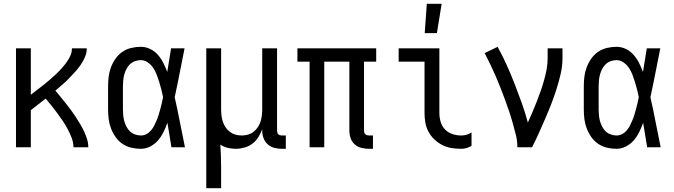

<svg xmlns="http://www.w3.org/2000/svg" viewBox="-20 -774 3540 1009"><path d="M64 0V-520H142V-276Q158 -289 175 -301.5Q192 -314 208 -327Q224 -340 240 -353.5Q256 -367 271.5 -381.5Q287 -396 301 -411.5Q315 -427 327.5 -443.5Q340 -460 349 -479.5Q358 -499 358 -520H436Q436 -496 426.5 -474Q417 -452 403.5 -432.5Q390 -413 374 -395.5Q358 -378 341.5 -361Q325 -344 307 -328.5Q289 -313 271 -298Q285 -281 299 -264Q313 -247 326.5 -230Q340 -213 353 -195.5Q366 -178 378 -159.5Q390 -141 401 -122.5Q412 -104 421.5 -84Q431 -64 437.5 -43Q444 -22 444 0H366Q366 -25 357 -48.5Q348 -72 336.5 -94Q325 -116 311 -137Q297 -158 282 -178Q267 -198 251.5 -217.5Q236 -237 220 -256Q200 -240 180.5 -225Q161 -210 142 -195V0Z M720 8Q695 8 669.5 2Q644 -4 623 -18.5Q602 -33 587 -54.5Q572 -76 563 -100Q554 -124 551 -149Q548 -174 548 -200V-320Q548 -346 551 -371Q554 -396 563 -420Q572 -444 587 -465.5Q602 -487 623 -501.5Q644 -516 669.5 -522Q695 -528 720 -528Q746 -528 769.5 -516.5Q793 -505 810 -485.5Q827 -466 838.5 -443Q850 -420 859 -396Q864 -427 869 -458Q874 -489 879 -520H950Q937 -456 924.5 -391.5Q912 -327 898 -263Q913 -198 925.5 -132Q938 -66 952 0H881Q876 -32 870.5 -64Q865 -96 860 -128V-129Q851 -104 839.5 -80.5Q828 -57 811 -37Q794 -17 770 -4.5Q746 8 720 8ZM720 -62Q736 -62 750 -69.5Q764 -77 774 -89Q784 -101 791 -115Q798 -129 804 -143.5Q810 -158 814.5 -173Q819 -188 823 -203Q827 -218 830.5 -233Q834 -248 837 -264Q833 -283 828 -303Q823 -323 817 -342.5Q811 -362 804 -380.5Q797 -399 786 -416Q775 -433 757.5 -445.5Q740 -458 720 -458Q705 -458 689.5 -452.5Q674 -447 663 -436.5Q652 -426 644.5 -411.5Q637 -397 633 -382Q629 -367 627.5 -351.5Q626 -336 626 -320V-200Q626 -184 627.5 -168.5Q629 -153 633 -138Q637 -123 644.5 -108.5Q652 -94 663 -83.5Q674 -73 689.5 -67.5Q705 -62 720 -62Z M1064 215V-520H1142V-200Q1142 -183 1144 -166.5Q1146 -150 1151 -134.5Q1156 -119 1165.5 -105Q1175 -91 1188 -81Q1201 -71 1217 -66.5Q1233 -62 1250 -62Q1267 -62 1283 -66.5Q1299 -71 1312 -81Q1325 -91 1334.5 -105Q1344 -119 1349 -134.5Q1354 -150 1356 -166.5Q1358 -183 1358 -200V-520H1436V-87Q1436 -82 1437.5 -77Q1439 -72 1442.5 -68.5Q1446 -65 1451 -63.5Q1456 -62 1461 -62H1482V8H1461Q1441 8 1421.5 3Q1402 -2 1387 -15.5Q1372 -29 1365 -48Q1358 -67 1358 -87V-95Q1350 -73 1337.5 -53Q1325 -33 1306.5 -19Q1288 -5 1265 1.5Q1242 8 1219 8Q1198 8 1177 3Q1156 -2 1138 -14Q1140 16 1141 46.5Q1142 77 1142 107V215Z M1940 8H1919Q1899 8 1879 3Q1859 -2 1844 -15.5Q1829 -29 1822.5 -48Q1816 -67 1816 -87V-450H1684V0H1607V-450H1543V-520H1957V-450H1893V-87Q1893 -82 1894.5 -77Q1896 -72 1900 -68.5Q1904 -65 1909 -63.5Q1914 -62 1919 -62H1940Z M2404 8Q2378 8 2353 4Q2328 0 2305 -11.5Q2282 -23 2263 -41Q2244 -59 2232 -81.5Q2220 -104 2215.5 -129Q2211 -154 2211 -180V-450H2075V-520H2289V-180Q2289 -157 2295.5 -134Q2302 -111 2318.5 -94Q2335 -77 2357.5 -69.5Q2380 -62 2404 -62Q2418 -62 2432 -66Q2446 -70 2458 -78V-8Q2446 0 2432 4Q2418 8 2404 8ZM2212 -600 2223 -754H2301L2276 -600Z M2699 0Q2699 -33 2691 -65Q2683 -97 2674 -129Q2665 -161 2654.5 -192Q2644 -223 2632.5 -254Q2621 -285 2609 -315.5Q2597 -346 2584 -376Q2571 -406 2556.5 -436Q2542 -466 2527 -495L2595 -528Q2621 -481 2643 -432Q2665 -383 2684.5 -333Q2704 -283 2722 -232.5Q2740 -182 2754 -130Q2766 -157 2778 -184.5Q2790 -212 2800.5 -239.5Q2811 -267 2821 -295Q2831 -323 2839 -351.5Q2847 -380 2852.5 -409Q2858 -438 2858 -468V-520H2936V-468Q2936 -427 2926.5 -386Q2917 -345 2904.5 -305.5Q2892 -266 2877 -227.5Q2862 -189 2845.5 -151Q2829 -113 2812 -75Q2795 -37 2776 0Z M3220 8Q3195 8 3169.5 2Q3144 -4 3123 -18.5Q3102 -33 3087 -54.5Q3072 -76 3063 -100Q3054 -124 3051 -149Q3048 -174 3048 -200V-320Q3048 -346 3051 -371Q3054 -396 3063 -420Q3072 -444 3087 -465.5Q3102 -487 3123 -501.5Q3144 -516 3169.5 -522Q3195 -528 3220 -528Q3246 -528 3269.5 -516.5Q3293 -505 3310 -485.5Q3327 -466 3338.5 -443Q3350 -420 3359 -396Q3364 -427 3369 -458Q3374 -489 3379 -520H3450Q3437 -456 3424.5 -391.5Q3412 -327 3398 -263Q3413 -198 3425.5 -132Q3438 -66 3452 0H3381Q3376 -32 3370.5 -64Q3365 -96 3360 -128V-129Q3351 -104 3339.5 -80.5Q3328 -57 3311 -37Q3294 -17 3270 -4.5Q3246 8 3220 8ZM3220 -62Q3236 -62 3250 -69.5Q3264 -77 3274 -89Q3284 -101 3291 -115Q3298 -129 3304 -143.5Q3310 -158 3314.5 -173Q3319 -188 3323 -203Q3327 -218 3330.5 -233Q3334 -248 3337 -264Q3333 -283 3328 -303Q3323 -323 3317 -342.5Q3311 -362 3304 -380.5Q3297 -399 3286 -416Q3275 -433 3257.5 -445.5Q3240 -458 3220 -458Q3205 -458 3189.5 -452.5Q3174 -447 3163 -436.5Q3152 -426 3144.5 -411.5Q3137 -397 3133 -382Q3129 -367 3127.5 -351.5Q3126 -336 3126 -320V-200Q3126 -184 3127.5 -168.5Q3129 -153 3133 -138Q3137 -123 3144.5 -108.5Q3152 -94 3163 -83.5Q3174 -73 3189.5 -67.5Q3205 -62 3220 -62Z"/></svg>

Font: Iosevka Term Curly
Style: Regular
Weight: 400
Designer: Belleve Invis
Foundry: Belleve Invis
Version: Version 32.3.0